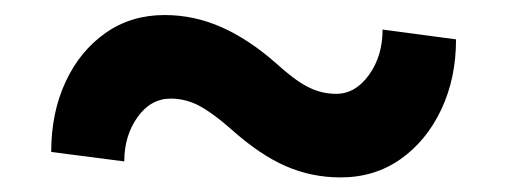

<svg xmlns="http://www.w3.org/2000/svg" viewBox="-20 -423 686 258"><path d="M437.5 -184.6Q398.4 -184.6 363.5 -200Q328.6 -215.3 290.5 -249.5Q266.1 -271 247.8 -280.8Q229.5 -290.5 209.5 -290.5Q182.6 -290.5 164.8 -265.6Q147 -240.7 147 -206.1L48.8 -218.8Q48.8 -271.5 68.1 -313Q87.4 -354.5 121.8 -378.7Q156.2 -402.8 201.2 -402.8Q240.7 -402.8 277.6 -386.5Q314.5 -370.1 351.1 -337.9Q375 -315.9 393.3 -306.4Q411.6 -296.9 431.6 -296.9Q457.5 -296.9 475.8 -322.3Q494.1 -347.7 494.1 -383.3L592.8 -370.1Q592.8 -317.9 573 -275.9Q553.2 -233.9 518.3 -209.2Q483.4 -184.6 437.5 -184.6Z"/></svg>

Font: Roboto Slab LO
Style: Bold
Weight: 700
Designer: Google
Version: Version 2.000